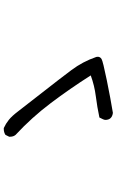

<svg xmlns="http://www.w3.org/2000/svg" viewBox="184 -914 631 1040"><g transform="rotate(-90 500.0 -393.5)"><path d="M409 -98Q371 -103 371 -139Q371 -147 384 -171Q440 -183 499 -190.5Q558 -198 612 -218Q540 -331 462 -434.5Q384 -538 290 -625Q280 -637 280 -654V-660L290 -680Q304 -689 321 -689H327Q351 -678 371.5 -661.5Q392 -645 417 -612Q442 -579 518.5 -481.5Q595 -384 641 -322.5Q687 -261 712 -188L713 -180Q713 -167 701 -159.5Q689 -152 586 -131Q483 -110 409 -98Z"/></g></svg>

Font: Xiaolai SC
Style: Regular
Weight: 400
Designer: Nozomi Seto 瀬戸のぞみ
Version: Version 3.11;December 4, 2020;FontCreator 13.0.0.2613 64-bit